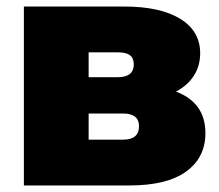

<svg xmlns="http://www.w3.org/2000/svg" viewBox="-20 -567 669 587"><path d="M608 -160Q608 -85 549 -42.5Q490 0 376 0H53V-547H360Q470 -547 531 -509.5Q592 -472 592 -404Q592 -366 573 -336Q554 -306 518 -287Q608 -253 608 -160ZM251 -331H340Q389 -331 389 -370Q389 -389 377.5 -398Q366 -407 340 -407H251ZM405 -181Q405 -220 356 -220H251V-140H356Q405 -140 405 -181Z"/></svg>

Font: CMG Sans Black
Style: Regular
Weight: 900
Designer: Julieta Ulanovsky
Foundry: Julieta Ulanovsky
Version: Version 7.200